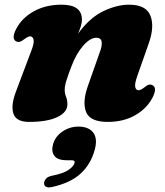

<svg xmlns="http://www.w3.org/2000/svg" viewBox="-20 -505 705 819"><path d="M49 -328.5Q27.5 -339.5 49 -381.5Q73 -428 123.8 -456.5Q174.5 -485 243 -485Q329.5 -485 329.5 -421Q329.5 -408 324.8 -393Q320 -378 313 -361.5Q363 -430 421 -457.5Q479 -485 530.5 -485Q603 -485 621.5 -438.5Q640 -392 614.5 -320L565.5 -180.5Q553.5 -146.5 557 -133.2Q560.5 -120 570.5 -120Q580 -120 595.5 -132Q607.5 -142 615.2 -143.8Q623 -145.5 630.5 -141.5Q652 -130.5 630.5 -88.5Q606.5 -42 556.8 -13.5Q507 15 439.5 15Q364 15 347.2 -27.5Q330.5 -70 355 -138.5L404 -277.5Q429.5 -344 391 -344Q365 -344 335.5 -310.8Q306 -277.5 285.5 -224Q271.5 -188 263.8 -163.2Q256 -138.5 256 -122.5Q256 -106 261.8 -92Q267.5 -78 267.5 -60Q267.5 -26 224.5 -5.5Q181.5 15 104 15Q49.5 15 37.5 -19.5Q25.5 -54 47.5 -113L114 -289.5Q127 -323.5 123 -336.8Q119 -350 109 -350Q99.5 -350 84 -338Q72 -328.5 64.2 -326.8Q56.5 -325 49 -328.5ZM264.5 178.5Q225.5 178.5 211.8 159.5Q198 140.5 206 111.5Q215 77.5 246.2 56.2Q277.5 35 314.5 35Q357.5 35 377.2 60Q397 85 384.5 132.5Q368 194.5 324.5 235Q281 275.5 200.5 293Q183.5 296.5 175.5 291.2Q167.5 286 168 275.5Q169 265.5 176.5 257Q184 248.5 200 245Q251 235 272.8 219.5Q294.5 204 298 190Q301 178.5 285.5 178.5Z"/></svg>

Font: Fraunces 9pt S000 Black
Style: Italic
Weight: 900
Italic angle: -16°
Version: Version 1.000; ttfautohint (v1.8.3)